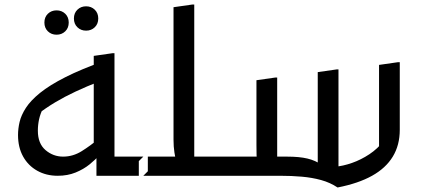

<svg xmlns="http://www.w3.org/2000/svg" viewBox="-20 -780 1890 852"><path d="M415 -162Q382 -134 343 -109.5Q304 -85 260 -85Q216 -85 182 -114Q148 -143 148 -200Q148 -226 153.5 -251Q159 -276 173 -304L139 -267Q183 -301 225 -326Q267 -351 315 -373.5Q363 -396 424 -420L444 -510Q340 -473 270 -437.5Q200 -402 158 -368Q116 -334 95 -301.5Q74 -269 67 -239Q60 -209 60 -181Q60 -126 82.5 -85.5Q105 -45 145 -22.5Q185 0 236 0Q280 0 315.5 -14.5Q351 -29 377.5 -50.5Q404 -72 420 -91ZM616 0 636 -20V-85H450L488 -47V-544H480L396 -532V-103L408 -115V0ZM362 -644Q339 -644 323.5 -659Q308 -674 308 -698Q308 -722 323.5 -737Q339 -752 362 -752Q385 -752 400.5 -737Q416 -722 416 -698Q416 -674 400.5 -659Q385 -644 362 -644ZM231 -626Q208 -626 192.5 -641Q177 -656 177 -680Q177 -704 192.5 -719Q208 -734 231 -734Q254 -734 269.5 -719Q285 -704 285 -680Q285 -656 269.5 -641Q254 -626 231 -626Z M596 0V-65L616 -85H796L762 -64Q758 -78 754 -103.5Q750 -129 750 -160V-748L834 -760H842V-42L804 -85H990V-20L970 0Z M1478 52Q1445 30 1405 19Q1365 8 1319.5 4Q1274 0 1222 0H966V-65L986 -85H1157L1121 -60Q1119 -74 1118.5 -94Q1118 -114 1118 -136V-424L1202 -436H1210V-42L1172 -85H1254Q1308 -85 1344 -76.5Q1380 -68 1408 -48L1390 -16V-460L1474 -472H1482V7L1466 -40Q1502 -43 1542 -57Q1582 -71 1619 -95.5Q1656 -120 1683 -155L1662 -85V-492L1746 -504H1754V-204Q1754 -136 1723 -85Q1692 -34 1631 0Q1570 34 1478 52Z"/></svg>

Font: Kufam
Style: Italic
Weight: 400
Italic angle: -11°
Designer: Artur Schmal
Foundry: Original Type
Version: Version 1.301; ttfautohint (v1.8.3)